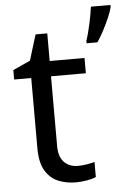

<svg xmlns="http://www.w3.org/2000/svg" viewBox="-54 -801 579 851"><g transform="rotate(-5 235.0 -375.0)"><path d="M264 -62Q284 -62 305 -65.5Q326 -69 339 -73V-6Q325 1 299 5.5Q273 10 249 10Q207 10 171.5 -4.5Q136 -19 114 -55Q92 -91 92 -156V-468H16V-510L93 -545L128 -659H180V-536H335V-468H180V-158Q180 -109 203.5 -85.5Q227 -62 264 -62ZM470 -751Q466 -733 454.5 -706Q443 -679 428 -650.5Q413 -622 398 -600H350V-612Q355 -626 360 -645Q365 -664 369.5 -684.5Q374 -705 377.5 -724.5Q381 -744 383 -760H470Z"/></g></svg>

Font: Noto Sans Sinhala
Style: Regular
Weight: 400
Designer: Jelle Bosma - Monotype Design Team
Foundry: Monotype Imaging Inc.
Version: Version 2.006